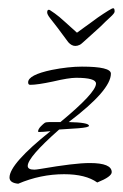

<svg xmlns="http://www.w3.org/2000/svg" viewBox="-20 -437 298 464"><path d="M254 -417Q257 -417 257 -409Q257 -405 246.5 -395.5Q236 -386 222 -372L181 -335Q172 -326 162 -326Q153 -326 145 -335L119 -370Q109 -383 101.5 -392.5Q94 -402 94 -407Q94 -415 100 -413Q102 -412 112.5 -404.5Q123 -397 136 -385L166 -358Q174 -364 182.5 -370Q191 -376 206 -387Q215 -394 229.5 -403.5Q244 -413 250 -416Q252 -417 254 -417ZM24 7Q3 5 3 -8Q3 -41 102 -120Q92 -119 85.5 -118.5Q79 -118 74 -118Q73 -118 72 -119Q72 -125 79 -132Q85 -138 88 -140Q91 -142 99 -142Q107 -142 126 -142Q212 -213 212 -235Q212 -249 164 -249Q146 -249 108 -240Q89 -236 75.5 -234Q62 -232 53 -232Q48 -232 48 -238Q48 -256 105 -268Q125 -272 143.5 -274Q162 -276 178 -276Q248 -276 248 -259Q248 -219 146 -142Q195 -141 195 -133Q195 -129 169 -127L123 -124Q47 -57 47 -36Q47 -27 63 -27Q65 -27 69 -27.5Q73 -28 79 -29Q120 -36 149 -39.5Q178 -43 197 -43Q250 -43 250 -21Q250 -10 215 4Q187 -16 135 -16Q78 -16 24 7Z"/></svg>

Font: Shalimar
Style: Regular
Weight: 400
Designer: Robert E. Leuschke
Foundry: Robert E. Leuschke
Version: Version 1.010; ttfautohint (v1.8.3)